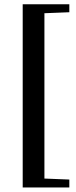

<svg xmlns="http://www.w3.org/2000/svg" viewBox="-20 -730 346 871"><path d="M83 120.5V-710.5H294.5V-674.5L181.5 -670V80L294.5 84.5V120.5Z"/></svg>

Font: Newsreader 36pt
Style: Bold
Weight: 700
Designer: Hugues Gentile
Foundry: Production Type
Version: Version 1.003